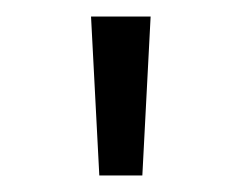

<svg xmlns="http://www.w3.org/2000/svg" viewBox="-20 -704 292 232"><path d="M90 -684H162L152 -492H100Z"/></svg>

Font: Bellota
Style: Regular
Weight: 400
Designer: Kemie Guaida
Foundry: Kemie Guaida
Version: Version 4.001